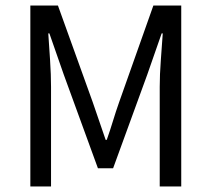

<svg xmlns="http://www.w3.org/2000/svg" viewBox="-20 -676 767 696"><path d="M90 0V-656H190L316 -306Q328 -272 339.5 -237.5Q351 -203 363 -169H367Q379 -203 389.5 -237.5Q400 -272 412 -306L536 -656H637V0H559V-361Q559 -405 563 -458Q567 -511 570 -555H566L514 -406L390 -66H335L211 -406L159 -555H155Q158 -511 161.5 -458Q165 -405 165 -361V0Z"/></svg>

Font: SourceSansPro
Style: Book
Weight: 400
Designer: Paul D. Hunt
Foundry: Adobe Systems Incorporated
Version: Version 2.021;PS 2.000;hotconv 1.0.86;makeotf.lib2.5.63406